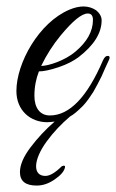

<svg xmlns="http://www.w3.org/2000/svg" viewBox="-20 -376 361 597"><path d="M101 -154C115 -154 135 -158 162 -167C189 -176 209 -187 224 -198C272 -235 296 -273 296 -313C296 -324 290 -335 279 -344C255 -360 227 -359 196 -346C101 -306 31 -180 31 -93C31 -33 74 4 127 4C133 4 141 3 150 2C122 26 97 53 75 82C53 111 42 137 42 159C42 187 59 201 94 201C113 201 131 195 150 182C169 169 179 157 182 145C183 140 181 137 172 141C152 161 135 171 121 171C82 171 82 123 125 64C146 35 171 9 198 -14C208 -19 221 -30 238 -47C249 -58 263 -79 270 -90C277 -102 292 -130 296 -139L307 -164L318 -188C322 -195 322 -201 317 -202C310 -203 305 -199 300 -188C251 -74 196 -17 135 -17C104 -17 87 -41 87 -78C87 -106 92 -131 101 -154ZM269 -314C269 -279 251 -246 214 -215C182 -188 131 -171 108 -171C125 -206 145 -237 168 -265C206 -311 234 -334 253 -334C264 -334 269 -327 269 -314Z"/></svg>

Font: VL Great Vibes
Style: Regular
Weight: 400
Designer: Robert E. Leuschke
Foundry: Robert E. Leuschke
Version: Version 1.001